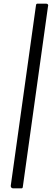

<svg xmlns="http://www.w3.org/2000/svg" viewBox="-20 -867 301 1052"><path d="M95 165C102 165 104 164 105 157L243 -832C244 -834 244 -836 244 -837C244 -842 241 -847 232 -847H188C181 -847 178 -846 177 -837L39 150C39 151 39 152 39 153C39 158 43 165 52 165Z"/></svg>

Font: Libre Franklin
Style: Italic
Weight: 400
Italic angle: -8°
Designer: Pablo Impallari, Rodrigo Fuenzalida
Foundry: Impallari Type
Version: Version 1.002; ttfautohint (v1.5)